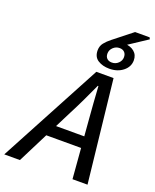

<svg xmlns="http://www.w3.org/2000/svg" viewBox="-225 -1056 929 1153"><g transform="rotate(20 239.5 -479.5)"><path d="M-53 0 297 -655H407L479 0H383L353 -371Q349 -422 345 -473.5Q341 -525 338 -579H334Q309 -524 285 -473.5Q261 -423 234 -371L47 0ZM107 -194 125 -266H415L399 -194ZM363 -699Q320 -699 290 -718Q260 -737 260 -779Q260 -807 276 -827Q292 -847 315 -865L434 -959H527L532 -948L394 -857L400 -872Q437 -871 461 -851Q485 -831 485 -796Q485 -755 450 -727Q415 -699 363 -699ZM365 -739Q389 -739 406 -755.5Q423 -772 423 -794Q423 -814 411.5 -825.5Q400 -837 380 -837Q357 -837 339.5 -820.5Q322 -804 322 -781Q322 -761 333.5 -750Q345 -739 365 -739Z"/></g></svg>

Font: Source Sans 3 ExtraLight Medium
Style: Italic
Weight: 500
Italic angle: -11°
Version: Version 3.052;hotconv 1.1.0;makeotfexe 2.6.0